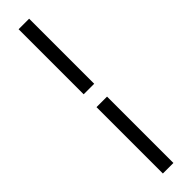

<svg xmlns="http://www.w3.org/2000/svg" viewBox="-345 -721 941 941"><g transform="rotate(-45 125.5 -250.0)"><path d="M89 -750V-299H162V-750ZM89 -210V250H162V-210Z"/></g></svg>

Font: Cambridge Sans Medium
Style: Regular
Weight: 500
Version: Version 2.020;PS 002.020;hotconv 1.0.88;makeotf.lib2.5.64775